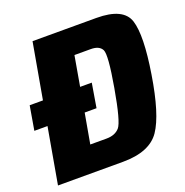

<svg xmlns="http://www.w3.org/2000/svg" viewBox="-136 -787 867 898"><g transform="rotate(-20 297.0 -337.5)"><path d="M-14.5 -278 6 -398H72L121 -675H438.5Q572.5 -675 596.5 -599.5Q620.5 -524 590.5 -338Q560.5 -149.5 509.8 -74.8Q459 0 325 0H2L51 -278ZM209.5 -128.5H290.5Q333 -128.5 355.5 -154Q378 -179.5 405.5 -338Q433 -495 419.8 -521Q406.5 -547 364.5 -547H283L257 -398H315L295 -278H236Z"/></g></svg>

Font: Anybody ExtraBold
Style: Italic
Weight: 800
Italic angle: -10°
Designer: Tyler Finck
Foundry: Etcetera Type Company
Version: Version 1.010; ttfautohint (v1.8.3) -l 8 -r 50 -G 200 -x 14 